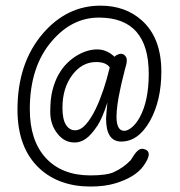

<svg xmlns="http://www.w3.org/2000/svg" viewBox="-20 -559 650 692"><path d="M417 -48.8Q362.3 -48.8 362.3 -131.3Q362.3 -138.2 363.8 -153.6Q365.2 -168.9 366.2 -180.7Q366.7 -185.5 367.2 -189.9Q348.6 -132.3 331.1 -106Q309.1 -72.8 289.6 -59.1Q270 -45.4 250 -45.4Q230 -45.4 215.1 -53.2Q200.2 -61 188 -76.2Q161.1 -108.9 161.1 -156Q161.1 -203.1 169.2 -234.1Q177.2 -265.1 190.4 -289.1Q203.6 -313 220.9 -330.3Q238.3 -347.7 257.3 -358.9Q294.4 -380.9 330.6 -380.9Q363.3 -380.9 390.6 -356.4Q391.6 -355.5 392.6 -354.5Q395.5 -357.4 398.4 -359.4Q408.7 -365.2 416.3 -365.2Q423.8 -365.2 430.4 -358.6Q437 -352.1 437 -342Q437 -332 434.6 -324.5Q432.1 -316.9 429.9 -307.4Q427.7 -297.9 422.9 -279.1Q418 -260.3 413.1 -236.3Q399.9 -175.3 399.9 -138.2Q399.9 -87.4 428.2 -87.4Q439 -87.4 454.1 -99.1Q469.2 -110.8 483.4 -135.7Q516.1 -195.3 516.1 -293Q516.1 -495.6 336.4 -495.6Q240.2 -495.6 168 -412.1Q87.4 -319.8 87.4 -165Q87.4 -53.2 144.5 9.8Q202.6 73.2 306.2 73.2Q363.8 73.2 390.1 61.5Q426.3 44.9 451.7 17.6Q456.1 10.7 460.9 2.9Q465.8 -4.9 471.2 -10.7Q483.4 -24.9 496.1 -22.5Q535.6 -14.6 497.1 39.1Q467.3 80.1 396 101.6Q358.4 113.3 306.2 113.3Q192.9 113.3 122.1 47.9Q43 -25.9 43 -163.6Q43 -332 134.8 -438.5Q221.2 -538.6 341.8 -538.6Q432.1 -538.6 491.2 -485.4Q561.5 -422.4 561.5 -300.8Q561.5 -196.8 520.5 -123Q478.5 -48.8 417 -48.8ZM375.5 -315.9Q362.3 -335.4 326.7 -335.4Q275.4 -335.4 240.2 -288.3Q205.1 -241.2 205.1 -170.4Q205.1 -128.9 217.8 -109.1Q230.5 -89.4 250.5 -89.4Q270.5 -89.4 289.6 -110.8Q308.6 -132.3 325.2 -167Q354.5 -228.5 375.5 -315.9Z"/></svg>

Font: Pompiere
Style: Regular
Weight: 400
Designer: Karolina Lach
Foundry: Sorkin Type Co.
Version: Version 1.002